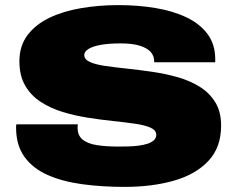

<svg xmlns="http://www.w3.org/2000/svg" viewBox="-20 -720 922 752"><path d="M468 12Q379 12 302 1.5Q225 -9 167 -34.5Q109 -60 76 -105.5Q43 -151 43 -220Q43 -222 43 -225.5Q43 -229 44 -233H285Q284 -229 284 -225.5Q284 -222 284 -219Q284 -189 304 -173Q324 -157 360 -151.5Q396 -146 443 -146Q462 -146 482.5 -146.5Q503 -147 522.5 -149.5Q542 -152 557.5 -157Q573 -162 582.5 -170.5Q592 -179 592 -192Q592 -210 569.5 -220Q547 -230 508.5 -235.5Q470 -241 422.5 -246Q375 -251 324 -259Q273 -267 225.5 -281.5Q178 -296 139.5 -321Q101 -346 78.5 -385Q56 -424 56 -480Q56 -540 87.5 -582Q119 -624 173 -650Q227 -676 297 -688Q367 -700 443 -700Q521 -700 589.5 -688.5Q658 -677 710.5 -652Q763 -627 793 -586.5Q823 -546 823 -488V-476H584V-480Q584 -500 571 -515.5Q558 -531 529 -540.5Q500 -550 453 -550Q405 -550 373 -544Q341 -538 325.5 -527.5Q310 -517 310 -505Q310 -487 332.5 -477Q355 -467 393.5 -461.5Q432 -456 479.5 -451Q527 -446 578 -438.5Q629 -431 676.5 -417.5Q724 -404 762.5 -380Q801 -356 823.5 -319Q846 -282 846 -228Q846 -143 796.5 -90Q747 -37 661.5 -12.5Q576 12 468 12Z"/></svg>

Font: Archivo SemiBold Expanded Black
Style: Regular
Weight: 900
Width: 7
Version: Version 2.001